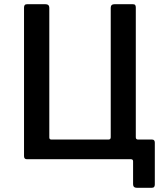

<svg xmlns="http://www.w3.org/2000/svg" viewBox="-20 -762 803 919"><path d="M108 0Q95 0 95 -15V-726Q95 -734 98.5 -738Q102 -742 112 -742H196Q216 -742 216 -725V-104Q216 -94 226 -94H499Q510 -94 510 -105V-725Q510 -742 529 -742H614Q624 -742 627 -738Q630 -734 630 -726V-15Q630 0 617 0ZM636 137Q617 137 617 120V10Q617 0 606 0H548L630 -105Q630 -94 641 -94H708Q721 -94 721 -79V121Q721 129 717.5 133Q714 137 705 137Z"/></svg>

Font: Libre Franklin Medium
Style: Regular
Weight: 500
Designer: Pablo Impallari, Rodrigo Fuenzalida, Nhung Nguyen
Foundry: Impallari Type
Version: Version 3.000